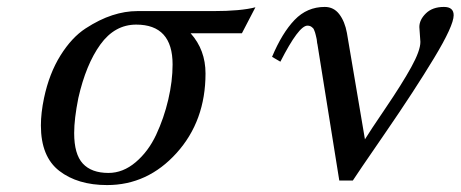

<svg xmlns="http://www.w3.org/2000/svg" viewBox="-20 -522 1329 554"><path d="M107 -239Q122 -310 154.5 -362Q187 -414 227 -440Q267 -466 304 -478Q341 -490 376 -490H595Q675 -490 717 -501L678 -426H530Q573 -378 573 -310Q573 -173 489.5 -80.5Q406 12 289 12Q204 12 151 -29Q98 -70 98 -160Q98 -196 107 -239ZM206 -239Q194 -179 194 -138Q194 -77 219 -50Q244 -23 293 -23Q335 -23 371.5 -54Q408 -85 430.5 -133Q453 -181 465.5 -234.5Q478 -288 478 -336Q478 -451 373 -451Q311 -451 269.5 -393.5Q228 -336 206 -239Z M789 -344 765 -358Q794 -427 830 -464.5Q866 -502 917 -502Q943 -502 959 -481Q975 -460 981 -427L1033 -120Q1045 -140 1092.5 -210Q1140 -280 1166.5 -328Q1193 -376 1193 -401L1190 -444Q1190 -465 1209 -483.5Q1228 -502 1261 -502Q1289 -502 1289 -478Q1289 -448 1232.5 -354.5Q1176 -261 1091 -137.5Q1006 -14 998 -1H959L896 -394Q895 -397 894.5 -403Q894 -409 893 -412.5Q892 -416 891 -421Q890 -426 889 -428.5Q888 -431 886.5 -435Q885 -439 883.5 -440.5Q882 -442 879.5 -444Q877 -446 874 -447Q871 -448 867 -448Q842 -448 789 -344Z"/></svg>

Font: Lingua Franca
Style: Italic
Weight: 400
Italic angle: -13°
Version: Version 1.19